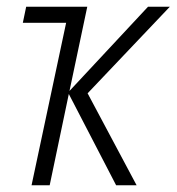

<svg xmlns="http://www.w3.org/2000/svg" viewBox="-20 -552 526 572"><path d="M128 0 185 -272 326 0H387L241 -274L486 -532H421L187 -281L240 -532H58L48 -484H177L74 0Z"/></svg>

Font: Noto Sans UI SemiCondensed Light
Style: Italic
Weight: 300
Width: 4
Designer: Monotype Design Team
Foundry: Monotype Imaging Inc.
Version: 1.001